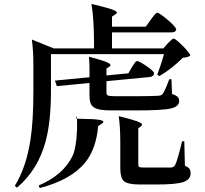

<svg xmlns="http://www.w3.org/2000/svg" viewBox="-20 -869 1040 972"><path d="M181 83C288 55 364 12 411 -46C448 -91 470 -153 477 -231L494 -242C516 -255 500 -263 445 -266L366 -268C368 -289 369 -286 370 -257C371 -228 370 -198 367 -167C362 -126 356 -96 347 -79C315 -14 258 35 176 70ZM66 81C137 21 186 -58 212 -157C229 -222 238 -305 238 -408V-595H810C799 -554 787 -520 776 -491L787 -484C830 -509 869 -540 906 -577C925 -578 937 -582 943 -588C943 -603 871 -674 859 -674C855 -674 848 -668 837 -657C834 -654 831 -651 829 -649L807 -624H547V-705H847C863 -705 871 -710 872 -721C872 -736 789 -805 776 -805C772 -805 764 -797 752 -781C748 -776 745 -772 743 -769L718 -734H547V-785L564 -796C575 -803 574 -809 562 -815C547 -823 507 -834 443 -849C452 -796 456 -728 456 -644V-624H252L141 -669C146 -636 149 -592 149 -536V-407C149 -306 144 -223 134 -160C120 -69 94 8 55 72ZM773 65C839 65 885 61 910 52C933 43 945 29 945 9C945 -1 943 -8 940 -13C936 -19 928 -25 916 -30L913 -154H902C887 -93 876 -53 867 -34C862 -26 856 -22 847 -21H781H709C684 -21 680 -23 680 -38V-220L694 -230C702 -236 701 -242 690 -248C675 -256 639 -267 581 -281C586 -248 589 -203 589 -146V-17C589 15 595 37 607 48C620 59 647 65 687 65ZM669 -310C758 -310 817 -313 845 -320C873 -326 887 -339 887 -358C887 -374 879 -384 851 -393L848 -468H837C822 -428 811 -403 803 -393C798 -387 790 -384 777 -384C758 -383 725 -382 678 -382H561C543 -382 531 -383 526 -386C521 -388 519 -392 519 -399V-458L737 -479C751 -480 759 -487 760 -498C760 -505 747 -517 721 -535C696 -552 680 -560 673 -560C669 -560 663 -553 655 -540C652 -535 650 -532 648 -529L630 -498L519 -487V-522L533 -531C542 -537 541 -543 531 -549C518 -557 484 -568 430 -582C432 -565 433 -547 433 -528V-478L258 -461L268 -433L433 -449V-387C433 -326 454 -310 547 -310Z"/></svg>

Font: AllPunType SemiBold
Style: Regular
Weight: 600
Version: 1.0